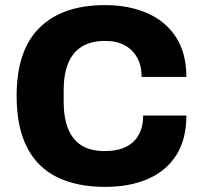

<svg xmlns="http://www.w3.org/2000/svg" viewBox="-20 -719 792 751"><path d="M391 12Q280 12 202.5 -26.5Q125 -65 85 -144Q45 -223 45 -344Q45 -522 134.5 -610.5Q224 -699 391 -699Q484 -699 556 -667.5Q628 -636 668.5 -573.5Q709 -511 709 -418H534Q534 -462 516.5 -493.5Q499 -525 467.5 -542Q436 -559 391 -559Q335 -559 299 -536Q263 -513 246 -470Q229 -427 229 -366V-321Q229 -260 246 -216.5Q263 -173 298.5 -150.5Q334 -128 390 -128Q438 -128 471.5 -144Q505 -160 522.5 -191.5Q540 -223 540 -267H709Q709 -174 669.5 -112Q630 -50 558.5 -19Q487 12 391 12Z"/></svg>

Font: Archivo SemiBold ExtraBold
Style: Regular
Weight: 800
Version: Version 2.001